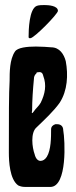

<svg xmlns="http://www.w3.org/2000/svg" viewBox="-20 -739 301 759"><path d="M141 -333C134 -320 121 -310 114 -299C107 -289 104 -289 107 -303C107 -340 110 -385 114 -426C114 -436 117 -443 124 -449C124 -453 127 -453 127 -453C141 -456 148 -453 151 -439C165 -402 158 -368 141 -333ZM52 -6C59 -3 66 0 80 0H179C247 0 237 -187 230 -224C230 -241 219 -248 206 -248H199C189 -245 182 -238 182 -228C182 -197 182 -146 165 -119C158 -108 149 -103 140 -103C130 -103 121 -112 117 -129C107 -156 100 -214 124 -235C155 -265 192 -299 216 -333C247 -381 250 -443 240 -497C233 -524 216 -552 182 -552C169 -553 146 -555 122 -555C87 -555 49 -551 39 -535C18 -504 18 -453 18 -419C15 -371 15 -279 15 -136C15 -102 18 -30 52 -6ZM156 -719C148 -719 134 -719 126 -716C95 -705 93 -620 93 -591L96 -588H100C115 -588 209 -684 209 -696C209 -717 170 -719 156 -719Z"/></svg>

Font: DisSenso
Style: Regular
Weight: 400
Version: Version 1.150